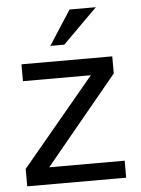

<svg xmlns="http://www.w3.org/2000/svg" viewBox="-53 -782 606 824"><g transform="rotate(-5 250.0 -370.0)"><path d="M442.9 -523.9V-450.2L131.8 -73.2H457V0H30.8V-75.2L344.2 -451.2H51.8V-523.9ZM277.8 -740.2H391.1L242.2 -591.8H182.1Z"/></g></svg>

Font: SolaimanLipiNormal
Style: Normal
Weight: 400
Designer: Solaiman Karim
Version: Version 1.6.1 ; ttfautohint (v1.5.65-e2d9)